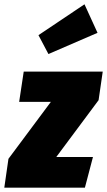

<svg xmlns="http://www.w3.org/2000/svg" viewBox="-55 -864 493 884"><path d="M334 -844.2 394 -712.9 168 -615.2 122.1 -702.1ZM418 -534.2 398.9 -402.8 204.1 -141.1H373L335.9 0H-35.2L-16.1 -132.8L179.2 -395H33.2L54.2 -534.2Z"/></svg>

Font: Fira Sans Compressed Heavy
Style: Italic
Weight: 900
Width: 3
Italic angle: -8°
Designer: Carrois Corporate & Edenspiekermann AG
Foundry: Carrois Corporate GbR & Edenspiekermann AG
Version: Version 4.203;PS 004.203;hotconv 1.0.88;makeotf.lib2.5.64775